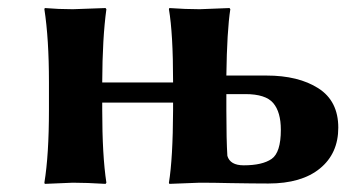

<svg xmlns="http://www.w3.org/2000/svg" viewBox="-20 -452 893 475"><path d="M549.3 1Q507.8 0 474.1 0Q474.1 0 398.9 2.9L397.9 0Q407.7 -60.1 408.2 -179.2V-198.2H232.9V-180.2Q232.9 -67.4 243.2 0L241.2 2.9Q194.3 0 160.2 0Q160.2 0 90.8 2.9L89.8 0Q101.1 -68.8 101.1 -180.2V-249Q101.1 -356 89.8 -429.2L90.8 -432.1Q125 -429.2 160.2 -429.2Q160.2 -429.2 241.2 -432.1L243.2 -429.2Q233.4 -358.4 232.9 -249V-248H408.2V-250Q408.2 -369.1 397.9 -429.2L398.9 -432.1Q439 -429.2 474.1 -429.2Q474.1 -429.2 547.9 -432.1L549.8 -429.2Q541.5 -375.5 540 -265.1H639.2Q718.3 -265.1 767.6 -233.6Q816.9 -202.1 816.9 -136.2Q816.9 -72.3 771.5 -35.2Q726.1 2 644 2Q607.9 2 549.3 1ZM674.8 -130.9Q674.8 -174.8 656 -197Q637.2 -219.2 586.9 -219.2H540V-179.2Q540 -105.5 542.5 -66.4Q549.3 -43 583 -43Q628.9 -43 651.9 -58.8Q674.8 -74.7 674.8 -130.9Z"/></svg>

Font: Linux Biolinum
Style: Bold
Weight: 700
Designer: Philipp H. Poll
Foundry: Philipp H. Poll
Version: Version 1.3.2 ; ttfautohint (v0.9)